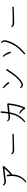

<svg xmlns="http://www.w3.org/2000/svg" viewBox="2576 -3386 847 6040"><g transform="rotate(-90 3000.0 -366.5)"><path d="M304 37Q309 37 312 34Q526 -131 530 -404Q569 -433 610 -470.5Q651 -508 687.5 -546Q724 -584 752 -615Q780 -646 794 -661Q800 -669 795 -677L784 -698Q779 -706 771 -706Q771 -706 770.5 -706Q770 -706 770 -705L343 -656Q343 -656 342.5 -655.5Q342 -655 342 -655Q334 -654 326 -653.5Q318 -653 310 -653Q240 -654 214 -694Q210 -701 202 -701Q199 -701 197 -700L193 -698Q187 -696 185 -690Q183 -687 185 -679Q192 -664 202 -651.5Q212 -639 225 -630Q257 -605 310 -605Q328 -605 349 -608L721 -652Q704 -632 673 -599.5Q642 -567 604 -530.5Q566 -494 529 -464Q528 -488 525.5 -513.5Q523 -539 519 -565Q517 -571 513 -574Q510 -577 505 -577Q504 -577 503.5 -577Q503 -577 502 -577L483 -573Q469 -571 471 -557Q477 -520 479.5 -485.5Q482 -451 482 -419Q482 -280 434.5 -176.5Q387 -73 289 4Q284 7 283.5 12.5Q283 18 286 23L292 31Q297 36 302 37Q302 37 302.5 37Q303 37 304 37Z M1294 -344Q1310 -344 1350 -345Q1390 -346 1443 -347.5Q1496 -349 1553 -350.5Q1610 -352 1661 -354Q1712 -356 1748.5 -357Q1785 -358 1796 -358Q1810 -360 1810 -373L1809 -387Q1809 -394 1805 -397Q1801 -401 1795 -401Q1771 -401 1709.5 -398.5Q1648 -396 1575 -394Q1538 -393 1490.5 -392.5Q1443 -392 1387 -392Q1367 -392 1349 -392Q1331 -392 1318 -392Q1311 -392 1305 -392Q1299 -392 1294 -392Q1257 -393 1234 -401.5Q1211 -410 1195 -430Q1192 -436 1184 -436Q1181 -436 1176 -433L1171 -430Q1167 -427 1165.5 -421.5Q1164 -416 1167 -411Q1187 -376 1216 -360Q1245 -344 1291 -344Z M2193 3Q2197 3 2202 0Q2229 -19 2267.5 -54.5Q2306 -90 2346.5 -143Q2387 -196 2421 -267Q2441 -310 2458 -366.5Q2475 -423 2488 -489L2720 -514Q2709 -429 2696 -353.5Q2683 -278 2663 -206Q2643 -134 2612 -61Q2556 -148 2464 -185Q2462 -186 2458 -186Q2450 -186 2445 -178L2443 -174Q2438 -162 2450 -155Q2542 -108 2590 -10Q2593 -2 2602 -2H2627Q2635 -2 2639 -11Q2679 -98 2703.5 -180Q2728 -262 2743.5 -348Q2759 -434 2771 -532Q2771 -540 2767 -544L2751 -560Q2747 -564 2741 -564Q2741 -564 2740.5 -564Q2740 -564 2740 -564L2496 -538Q2504 -590 2509.5 -645.5Q2515 -701 2517 -755Q2517 -762 2513 -766Q2507 -770 2503 -770H2483Q2477 -771 2473 -766.5Q2469 -762 2469 -757Q2467 -702 2461.5 -645Q2456 -588 2447 -533L2359 -524Q2353 -523 2347 -522.5Q2341 -522 2336 -522Q2335 -522 2334 -522Q2333 -522 2332 -522Q2286 -524 2264.5 -534.5Q2243 -545 2231 -561Q2227 -566 2220 -566Q2215 -566 2212 -564L2208 -562Q2204 -559 2202 -553Q2201 -547 2204 -542Q2225 -511 2253 -494Q2285 -474 2332 -474Q2339 -474 2347.5 -474.5Q2356 -475 2364 -476L2438 -484Q2424 -414 2410 -366.5Q2396 -319 2380 -285Q2345 -208 2296 -146Q2247 -84 2180 -28Q2171 -19 2178 -9L2182 -3Q2185 2 2191 3Q2192 3 2192.5 3Q2193 3 2193 3Z M3352 -68Q3394 -68 3443 -100Q3510 -144 3572.5 -205Q3635 -266 3701.5 -354Q3768 -442 3847 -565Q3850 -570 3849 -576Q3848 -582 3843 -585L3826 -595Q3824 -597 3819 -597Q3812 -597 3807 -591Q3726 -464 3663 -379Q3600 -294 3543 -238Q3486 -182 3427 -143Q3405 -129 3384.5 -122.5Q3364 -116 3352 -116Q3325 -116 3305.5 -129Q3286 -142 3274 -156Q3271 -160 3264 -160Q3260 -160 3255 -157L3250 -153Q3245 -150 3245 -144Q3243 -138 3248 -133Q3256 -123 3265.5 -112.5Q3275 -102 3286 -92Q3296 -84 3313 -76Q3330 -68 3352 -68ZM3406 -498Q3409 -498 3413 -500L3430 -510Q3434 -513 3436 -519Q3438 -524 3435 -530Q3398 -589 3354.5 -629Q3311 -669 3272 -698Q3270 -699 3268 -699.5Q3266 -700 3264 -700Q3256 -700 3253 -695L3248 -689Q3239 -678 3250 -669Q3295 -632 3329.5 -592.5Q3364 -553 3394 -505Q3397 -498 3406 -498Z M4333 3Q4339 3 4342 0Q4453 -90 4531 -180.5Q4609 -271 4661 -370Q4713 -469 4746 -587Q4754 -617 4754 -642Q4754 -685 4733 -715Q4715 -740 4685 -754Q4683 -755 4680 -755Q4678 -755 4676.5 -755Q4675 -755 4674 -755Q4667 -752 4666 -746L4665 -741Q4662 -730 4671 -725Q4691 -714 4699 -695Q4707 -676 4706 -643Q4706 -624 4700 -601Q4667 -484 4616.5 -387.5Q4566 -291 4492.5 -204.5Q4419 -118 4315 -32Q4304 -23 4313 -12L4322 -3Q4327 2 4332 2Q4332 2 4332.5 2Q4333 2 4333 2ZM4360 -447Q4361 -447 4362 -447.5Q4363 -448 4364 -448L4383 -454Q4389 -456 4392 -461Q4394 -468 4393 -471Q4373 -536 4344.5 -592Q4316 -648 4263 -700Q4260 -704 4254 -704Q4251 -704 4248.5 -703.5Q4246 -703 4244 -703L4237 -696Q4233 -692 4232 -686.5Q4231 -681 4236 -677Q4270 -639 4297.5 -585Q4325 -531 4347 -460Q4350 -450 4360 -450Z M5294 -344Q5310 -344 5350 -345Q5390 -346 5443 -347.5Q5496 -349 5553 -350.5Q5610 -352 5661 -354Q5712 -356 5748.5 -357Q5785 -358 5796 -358Q5810 -360 5810 -373L5809 -387Q5809 -394 5805 -397Q5801 -401 5795 -401Q5771 -401 5709.5 -398.5Q5648 -396 5575 -394Q5538 -393 5490.5 -392.5Q5443 -392 5387 -392Q5367 -392 5349 -392Q5331 -392 5318 -392Q5311 -392 5305 -392Q5299 -392 5294 -392Q5257 -393 5234 -401.5Q5211 -410 5195 -430Q5192 -436 5184 -436Q5181 -436 5176 -433L5171 -430Q5167 -427 5165.5 -421.5Q5164 -416 5167 -411Q5187 -376 5216 -360Q5245 -344 5291 -344Z"/></g></svg>

Font: Kokoro
Style: Regular
Weight: 400
Version: Version 1.00